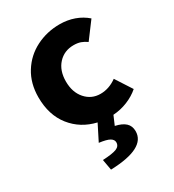

<svg xmlns="http://www.w3.org/2000/svg" viewBox="-196 -669 941 1041"><g transform="rotate(-30 274.5 -148.0)"><path d="M288 149Q288 132 269.5 121Q251 110 204 104L254 5Q159 -17 101.5 -89.5Q44 -162 44 -273Q44 -360 84.5 -425Q125 -490 193 -524.5Q261 -559 341 -559Q389 -559 431.5 -544Q474 -529 507 -500L430 -397Q412 -410 393.5 -416.5Q375 -423 350 -423Q291 -423 253.5 -382Q216 -341 216 -273Q216 -205 253 -163Q290 -121 346 -121Q400 -121 448 -156L514 -54Q482 -26 439 -8.5Q396 9 349 12L325 68Q367 77 388 96.5Q409 116 409 149Q409 256 189 263L177 196Q239 193 263.5 183Q288 173 288 149Z"/></g></svg>

Font: Nebula Sans Bold
Style: Regular
Weight: 700
Designer: Paul D. Hunt for Adobe (as Source Sans)
Foundry: Nebula Entertainment & Broadcasting LLC
Version: Version 1.010